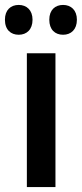

<svg xmlns="http://www.w3.org/2000/svg" viewBox="-43 -759 332 779"><path d="M-23 -679C-23 -638 1 -618 33 -618C65 -618 89 -639 89 -679C89 -718 65 -739 33 -739C1 -739 -23 -719 -23 -679ZM157 -679C157 -639 180 -618 213 -618C245 -618 269 -639 269 -679C269 -718 245 -739 213 -739C181 -739 157 -719 157 -679ZM182 0V-543H66V0Z"/></svg>

Font: Noto Sans Arabic UI Cn SmBd
Style: Regular
Weight: 600
Width: 3
Designer: Monotype Design Team, Nadine Chahine and Nizar Qandah
Foundry: Monotype Imaging Inc.
Version: Version 2.010